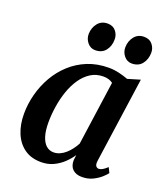

<svg xmlns="http://www.w3.org/2000/svg" viewBox="-141 -863 846 971"><g transform="rotate(20 282.0 -377.0)"><path d="M460.5 -95.5Q457.5 -74 463.5 -65.8Q469.5 -57.5 479.5 -57.5Q488 -57.5 498.8 -63.5Q509.5 -69.5 524 -83L537.5 -55.5Q531.5 -46.5 514.2 -30.8Q497 -15 471.2 -2.2Q445.5 10.5 413 10.5Q381 10.5 363 -6.5Q345 -23.5 345.5 -55.5L349 -84Q334 -61 311.2 -39.2Q288.5 -17.5 259 -3.5Q229.5 10.5 193 10.5Q139.5 10.5 103 -15.5Q66.5 -41.5 47.8 -86.8Q29 -132 29 -190Q29 -243 42.8 -295.5Q56.5 -348 83.2 -394.8Q110 -441.5 149.5 -477.8Q189 -514 240.2 -534.8Q291.5 -555.5 354 -555.5Q380.5 -555.5 408.8 -549Q437 -542.5 458.5 -534L525.5 -554ZM394 -489Q384.5 -496.5 371.5 -500.5Q358.5 -504.5 343 -504.5Q305 -504.5 275.2 -485.8Q245.5 -467 223.5 -434.8Q201.5 -402.5 187.5 -361.8Q173.5 -321 166.8 -277Q160 -233 160 -191.5Q160 -146.5 169.5 -116.8Q179 -87 196 -72.2Q213 -57.5 235.5 -57.5Q253 -57.5 269.2 -64.8Q285.5 -72 299.5 -84.5Q313.5 -97 325.2 -112.5Q337 -128 345.5 -144.5ZM256.5 -615Q231.5 -615 214.8 -635.2Q198 -655.5 198.5 -682Q199.5 -716 219 -739.8Q238.5 -763.5 271 -763.5Q300.5 -763.5 316.2 -743.8Q332 -724 331.5 -699Q331.5 -664 312.2 -639.5Q293 -615 256.5 -615ZM453.5 -615Q428.5 -615 411.8 -635.2Q395 -655.5 395.5 -682Q396.5 -716 415.8 -739.8Q435 -763.5 467.5 -763.5Q497 -763.5 513 -743.8Q529 -724 528.5 -699Q528 -664 508.8 -639.5Q489.5 -615 453.5 -615Z"/></g></svg>

Font: Merriweather 48pt SemiBold
Style: Italic
Weight: 600
Italic angle: -7.8°
Designer: Eben Sorkin
Foundry: Eben Sorkin
Version: Version 2.101